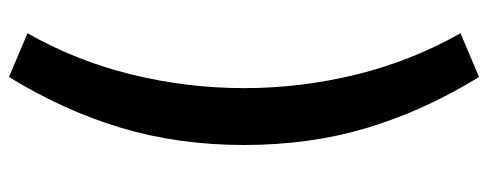

<svg xmlns="http://www.w3.org/2000/svg" viewBox="-347 -528 1078 424"><g transform="rotate(-90 192.0 -316.0)"><path d="M83.8 -316Q83.8 -461 121.7 -587.6Q159.6 -714.2 234 -835.2L330.6 -794.2Q269.8 -687.8 239.6 -565Q209.4 -442.2 209.4 -316Q209.4 -189.8 239.6 -67.5Q269.8 54.8 330.6 162L234 202.8Q159.6 82 121.7 -44.1Q83.8 -170.2 83.8 -316Z"/></g></svg>

Font: 寒蝉端黑体 Light
Style: Regular
Weight: 300
Designer: ChillDuanSans {Warren2060}; 
Source Han Sans {Ryoko NISHIZUKA 西塚涼子 (kana, bopomofo & ideographs); Paul D. Hunt (Latin, G
Foundry: ChillType&Adobe
Version: Version 1.300;Glyphs 3.3 (3306)